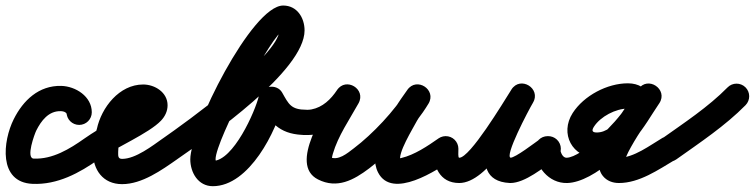

<svg xmlns="http://www.w3.org/2000/svg" viewBox="-49 -607 2689 684"><path d="M233 -162C257.9 -162 278 -182.1 278 -207C278 -263.5 220.2 -299.8 169 -301C89.4 -302.8 33.5 -249.7 -0.2 -182.1C-38.6 -105.5 -56.4 42.6 67 48C155.7 51.8 234 9.4 304 -40.3C324.3 -54.7 329.1 -82.7 314.7 -103C300.3 -123.3 272.3 -128.1 252 -113.7C199.2 -76.3 138.1 -39 71 -42C42.2 -43.2 74.4 -130.2 80.2 -141.9C97.8 -176.9 124 -212 167 -211C173 -210.9 179.6 -209.8 184.7 -206.2C186.3 -205 188.9 -200.3 188.4 -202.8C188.1 -204.2 188 -208.4 188 -207C188 -182.1 208.1 -162 233 -162Z M241.1 -51.3C255.3 -30.9 283.4 -25.9 303.7 -40.1C362.2 -80.9 481.7 -132 524.6 -177.2C538.9 -192.3 548 -211 548 -232C548 -277.8 502.8 -306 461 -306C375.9 -306 312.2 -223.8 296 -147.3C296 -147.3 296.2 -148.3 296.5 -149.2C296.7 -150.2 297 -151.2 297 -151.1C288.3 -122.7 282 -96.2 282 -66C282 -2.3 317.6 49 386 49C457.3 49 527 -1.1 582.8 -40.1C603.2 -54.4 608.1 -82.5 593.9 -102.8C579.6 -123.2 551.5 -128.1 531.2 -113.9C494.2 -87.9 434.4 -41 386 -41C370.6 -41 372 -52.2 372 -66C372 -87.1 377 -105.1 383 -124.9C383 -124.9 383.3 -125.8 383.5 -126.8C383.8 -127.7 384 -128.6 384 -128.7C391 -161.6 420.9 -216 461 -216C469.4 -216 461.4 -215 458.8 -225.7C457.8 -229.5 458 -232.5 458 -232C458 -232.7 458.1 -233.4 458.1 -234.1C458.3 -235.5 458.6 -236.7 459.2 -238.1C460.3 -241.1 442 -226.5 437.8 -223.9C375.7 -186.8 312 -155.6 252.3 -113.9C231.9 -99.7 226.9 -71.6 241.1 -51.3Z M520.1 -51.3C534.3 -30.9 562.3 -25.9 582.7 -40.1C697.5 -120 1036 -354.3 1036 -498.6C1036 -543.6 1009.3 -587.3 959.9 -587.3C847.5 -587.3 628.9 -144.6 628.9 -39.6C628.9 7.4 656.7 56.3 709.2 56.3C839 56.3 936.7 -140.9 960.8 -244.8C965.1 -263.4 939.7 -268.6 915.5 -265.1C891.4 -261.6 868.5 -249.3 877.9 -232.7C918 -162.3 954.3 -126 1043 -126C1067.9 -126 1088 -146.1 1088 -171C1088 -195.9 1067.9 -216 1043 -216C987.1 -216 979.5 -236.2 956.1 -277.3C946.7 -293.8 928.1 -300.1 910.8 -297.6C893.5 -295.1 877.5 -283.8 873.2 -265.2C860.4 -210.1 781.9 -33.7 709.2 -33.7C706.7 -33.7 709.7 -33.9 712.5 -33.3C714.5 -32.8 716.4 -31.9 718.1 -30.8C724.8 -26.3 718.9 -32 718.9 -39.6C718.9 -107.7 926.6 -497.3 959.9 -497.3C961.3 -497.3 959.2 -497.2 957 -497.6C955.2 -498 953.4 -498.6 951.8 -499.4C942 -504.6 946 -509.5 946 -498.6C946 -410 610.9 -169.3 531.3 -113.9C510.9 -99.7 505.9 -71.7 520.1 -51.3Z M988 -171.9C987.5 -147 1007.3 -126.5 1032.1 -126C1047.4 -125.7 1062.2 -125.9 1077.3 -128.8C1141.3 -140.8 1190.9 -182.7 1226.4 -236C1242.4 -260 1230.2 -284.3 1210.5 -296.3C1190.8 -308.3 1163.7 -308 1149.7 -282.9C1110.4 -212.3 978 -21.7 1083.6 32.1C1152 66.9 1211.4 34.3 1266.2 -7.1C1341.9 -64.4 1428.7 -156.7 1477.5 -237.8C1492.5 -262.6 1481.9 -286.8 1463.5 -298.7C1445 -310.7 1418.6 -310.5 1402.1 -286.7C1387.4 -265.6 1371.7 -244.7 1358.9 -222.3C1358.9 -222.3 1358.7 -222 1358.5 -221.6C1358.3 -221.3 1358.2 -220.9 1358.2 -220.9C1325 -157.7 1261.7 -63.5 1297.9 7.5C1297.9 7.5 1297.9 7.5 1297.9 7.5C1297.9 7.5 1297.9 7.5 1297.9 7.5C1348.1 105.5 1508.8 -0.9 1564.8 -40.1C1585.2 -54.4 1590.1 -82.5 1575.9 -102.8C1561.6 -123.2 1533.5 -128.1 1513.2 -113.9C1474.6 -86.9 1427.8 -55.3 1381.4 -44.3C1379.3 -43.9 1377.3 -43.4 1375.2 -43C1372.6 -42.6 1365 -43.6 1367.4 -42.5C1371.9 -40.4 1380.7 -28.3 1378.1 -33.5C1378.1 -33.5 1378.1 -33.5 1378.1 -33.5C1378.1 -33.5 1378.1 -33.5 1378.1 -33.5C1365.3 -58.4 1421.8 -148.6 1437.8 -179.1C1437.8 -179.1 1437.7 -178.7 1437.5 -178.4C1437.3 -178 1437.1 -177.7 1437.1 -177.7C1448.5 -197.7 1462.8 -216.4 1475.9 -235.3C1492.5 -259.1 1481.1 -283.8 1461.9 -296.3C1442.6 -308.8 1415.4 -309.1 1400.5 -284.2C1357.5 -212.9 1278.4 -129.3 1211.8 -78.9C1188.4 -61.2 1155.5 -32.2 1124.4 -48.1C1125.7 -47.2 1126.9 -46.4 1128.1 -45.5C1130.9 -42.9 1131.5 -41.6 1133 -38.4C1133.9 -36.3 1133.1 -41.3 1133.5 -44.3C1134.2 -49.4 1135.4 -54.2 1136.8 -59.2C1155.4 -122.9 1196.1 -181.1 1228.3 -239.1C1242.3 -264.3 1231.1 -288 1212.4 -299.4C1193.7 -310.8 1167.5 -309.9 1151.6 -286C1129.7 -253.2 1100.4 -224.7 1060.7 -217.2C1051.7 -215.5 1042.9 -215.8 1033.9 -216C1009 -216.5 988.5 -196.7 988 -171.9Z M1494 -77C1494 -15.6 1516 45 1587 45C1688.8 45 1797.4 -158.2 1849 -240C1864.9 -265 1853.3 -289.5 1833.9 -301.4C1814.6 -313.2 1787.5 -312.5 1772.3 -287C1730.7 -217.2 1589 36.1 1766.8 44.9C1766.8 44.9 1767.3 45 1767.9 45C1768.4 45 1769 45 1769 45C1821.7 45 1887.9 -10.8 1929.8 -40.1C1950.2 -54.4 1955.1 -82.5 1940.9 -102.8C1926.6 -123.2 1898.5 -128.1 1878.2 -113.9C1855 -97.6 1787.2 -45 1769 -45C1769 -45 1769.6 -45 1770.1 -45C1770.7 -45 1771.3 -44.9 1771.2 -44.9C1745.1 -46.2 1834.7 -215.9 1849.7 -241C1864.8 -266.4 1853.5 -290.7 1834.5 -302.4C1815.5 -314 1788.8 -313.1 1773 -288C1742.3 -239.4 1625.4 -45 1587 -45C1582.2 -45 1584 -64.7 1584 -77C1584 -101.9 1563.9 -122 1539 -122C1514.1 -122 1494 -101.9 1494 -77Z M1902 -122C1877.1 -122 1857 -101.9 1857 -77C1857 -13.9 1905.6 46.8 1971.8 45C2069.6 42.3 2206.9 -94.8 2254.9 -174.9C2291.7 -236.4 2266.6 -310.2 2187.7 -310.2C2114.2 -310.2 2031.1 -266.3 1991.2 -204.4C1944.2 -131.2 1989.5 -45 2077.1 -45C2191.8 -45 2243.9 -156.9 2299.4 -238.6C2316.2 -263.3 2305.6 -288.2 2286.9 -300.8C2268.1 -313.3 2241 -313.5 2224.6 -288.7C2179.6 -220.3 2040.7 -51.4 2098.5 19.7C2112.9 37.5 2133.7 45 2156 45C2229 45 2296.2 -2.3 2357 -38.3C2378.3 -51 2385.4 -78.6 2372.7 -100C2360 -121.3 2332.4 -128.4 2311 -115.7C2266.3 -89.2 2208.7 -45 2156 -45C2153.9 -45 2159.9 -43.8 2161.6 -42.6C2164.1 -40.5 2166.5 -38.4 2168.9 -36.3C2174.2 -29.9 2172.2 -30.4 2173.9 -24.7C2174.5 -23 2174.5 -28.3 2174.9 -30.1C2176.5 -36 2178.4 -41.3 2180.8 -46.9C2186 -59.4 2192.3 -71.5 2198.9 -83.3C2229 -137.4 2265.7 -187.5 2299.8 -239.1C2316.2 -264 2305.8 -288.9 2287.2 -301.3C2268.6 -313.8 2241.7 -313.8 2225 -289.2C2190.3 -238.1 2144.9 -135 2077.1 -135C2060.3 -135 2058.2 -142.1 2066.9 -155.6C2090.3 -192 2144.7 -220.2 2187.7 -220.2C2191.7 -220.2 2185.3 -237.2 2180.6 -226.8C2179.8 -224.8 2178.8 -223 2177.7 -221.1C2149.2 -173.6 2025.5 -46.5 1969.3 -45C1955.4 -44.6 1947 -65.5 1947 -77C1947 -101.9 1926.9 -122 1902 -122Z M2297.3 -49.6C2311.7 -29.3 2339.8 -24.6 2360.1 -39C2444.4 -98.9 2534.3 -158.5 2607.1 -232.4C2624.5 -250.2 2624.3 -278.7 2606.6 -296.1C2588.8 -313.5 2560.3 -313.3 2542.9 -295.6C2474 -225.5 2387.9 -169.2 2307.9 -112.3C2287.7 -97.9 2282.9 -69.9 2297.3 -49.6Z"/></svg>

Font: FRB American Cursive Guidelines Arrows Black
Style: Bold Italic
Weight: 900
Italic angle: -25°
Version: Version 2.0;Modular Font Editor K font №1